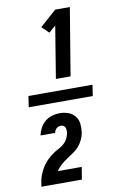

<svg xmlns="http://www.w3.org/2000/svg" viewBox="-108 -907 715 1134"><g transform="rotate(-10 250.0 -340.0)"><path d="M437 -307H53L63 -373H447ZM240 -444 291 -756 250 -720 208 -760 307 -848H395L328 -444ZM45 168V167Q48 150 51 133Q54 116 60.5 99.5Q67 83 75.5 67Q84 51 95.5 36.5Q107 22 120.5 9.5Q134 -3 149.5 -14Q165 -25 181 -33Q197 -41 211.5 -52.5Q226 -64 235.5 -80Q245 -96 248 -113L249 -115Q250 -124 250 -132.5Q250 -141 247.5 -149Q245 -157 237.5 -162Q230 -167 221 -167Q214 -167 206.5 -164.5Q199 -162 194 -157Q189 -152 185 -145Q181 -138 180 -131H93Q97 -153 108.5 -175Q120 -197 139 -212.5Q158 -228 181.5 -234.5Q205 -241 227 -241Q254 -241 278.5 -232Q303 -223 318.5 -203Q334 -183 336.5 -156.5Q339 -130 335 -103Q331 -82 321 -61.5Q311 -41 296 -24Q281 -7 261.5 5.5Q242 18 223 31Q204 44 186.5 59.5Q169 75 157 94H300L288 168Z"/></g></svg>

Font: Iosevka Extrabold
Style: Italic
Weight: 800
Italic angle: -9°
Monospace: yes
Designer: Belleve Invis
Foundry: Belleve Invis
Version: Version 32.5.0; ttfautohint (v1.8.4)